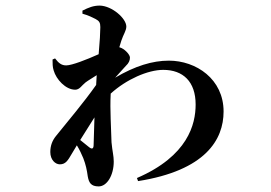

<svg xmlns="http://www.w3.org/2000/svg" viewBox="-20 -618 970 687"><path d="M249 -297C265 -297 272 -312 286 -323C295 -330 311 -339 326 -349L324 -314C278 -249 225 -187 180 -131C168 -116 160 -98 160 -74C160 -46 178 -30 194 -30C215 -30 223 -44 237 -68L255 -98C265 -82 272 -66 278 -52C287 -29 291 -9 294 13C298 35 305 49 333 49C363 49 387 9 387 -40C387 -61 382 -76 379 -109C378 -155 373 -228 376 -280V-283C432 -334 509 -368 564 -368C635 -368 680 -326 680 -244C680 -174 653 -60 470 19L474 30C715 -8 780 -118 780 -219C780 -335 682 -401 584 -401C526 -401 463 -382 392 -340L430 -382C441 -392 445 -402 445 -412C445 -421 431 -438 415 -446L407 -449L414 -472C421 -494 432 -508 432 -523C432 -552 381 -597 337 -598C314 -598 297 -591 275 -580V-569C297 -563 312 -555 322 -550C335 -543 339 -537 339 -521C339 -505 337 -467 333 -424C291 -405 237 -384 217 -384C200 -384 190 -392 177 -409L168 -405C168 -391 168 -378 172 -366C181 -334 215 -297 249 -297ZM318 -198 315 -100C315 -85 309 -83 298 -92L267 -117Z"/></svg>

Font: GenRyuMin2 TW B
Style: Regular
Weight: 700
Version: Version 2.100;PS 2.1;hotconv 16.6.51;makeotf.lib2.5.65220 DE